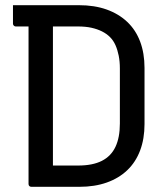

<svg xmlns="http://www.w3.org/2000/svg" viewBox="-20 -720 640 740"><path d="M537 -242Q537 -185 520 -140Q503 -95 470.5 -64Q438 -33 391.5 -16.5Q345 0 286 0Q268 0 247 0Q226 0 205.5 0Q185 0 165 0Q145 0 128.5 0Q112 0 101 0Q96 0 93 -3Q90 -6 90 -11Q90 -92 90 -172.5Q90 -253 90 -333.5Q90 -414 90 -494.5Q90 -575 90 -656H193L184 -639Q184 -612 184 -584.5Q184 -557 184 -529Q184 -473 184 -417.5Q184 -362 184 -306Q184 -250 184 -194Q184 -138 184 -82Q201 -82 217 -82Q233 -82 249 -82Q265 -82 281 -82Q337 -82 372.5 -100Q408 -118 425 -154Q442 -190 442 -244V-456Q442 -483 437.5 -505.5Q433 -528 425 -546Q417 -564 404 -577Q391 -590 373 -599Q355 -608 332.5 -613Q310 -618 280 -618Q250 -618 220 -618Q190 -618 160 -618Q130 -618 100.5 -618Q71 -618 41 -618Q38 -618 35.5 -619.5Q33 -621 31.5 -623.5Q30 -626 30 -629Q30 -646 30 -664Q30 -682 30 -700Q60 -700 91.5 -700Q123 -700 155 -700Q187 -700 219.5 -700Q252 -700 284 -700Q344 -700 390.5 -683.5Q437 -667 470 -636Q503 -605 520 -560Q537 -515 537 -458Z"/></svg>

Font: RecMonoLinear Nerd Font Mono
Style: Regular
Weight: 400
Monospace: yes
Version: Version 1.085; ttfautohint (v1.8.4.7-5d5b);Nerd Fonts 3.2.1